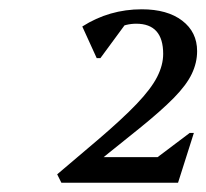

<svg xmlns="http://www.w3.org/2000/svg" viewBox="-20 -797 444 413"><path d="M112 -404 103 -422 189 -495Q243 -541 274 -573.5Q305 -606 318 -631.5Q331 -657 331 -681Q331 -746 273 -746Q229 -746 190 -704L214 -759H260L196 -672H188L157 -740Q215 -777 285 -777Q340 -777 372 -752.5Q404 -728 404 -687Q404 -662 392.5 -638Q381 -614 354 -586.5Q327 -559 280 -521L173 -435L166 -459H319L388 -511H397L363 -404Z"/></svg>

Font: Platypi Light Light
Style: Italic
Weight: 300
Italic angle: -13°
Version: Version 1.200